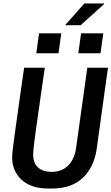

<svg xmlns="http://www.w3.org/2000/svg" viewBox="-20 -1076 642 1106"><path d="M258 10Q160 10 105 -40Q50 -90 50 -171Q50 -184 53.5 -215Q57 -246 63.5 -293Q70 -340 78.5 -400.5Q87 -461 97 -533Q107 -605 119 -686H238Q220 -561 208 -477Q196 -393 188.5 -340Q181 -287 177.5 -257.5Q174 -228 172.5 -212.5Q171 -197 171 -187Q171 -136 199.5 -111Q228 -86 277 -86Q336 -86 372.5 -122.5Q409 -159 418 -222L483 -686H602L537 -219Q522 -113 457 -51.5Q392 10 279 10ZM355 -931 466 -1056H579L580 -1053L445 -931ZM189 -769 205 -884H333L317 -769ZM431 -769 447 -884H575L559 -769Z"/></svg>

Font: Chivo Mono Medium Medium
Style: Italic
Weight: 500
Italic angle: -8.05°
Monospace: yes
Version: Version 1.008